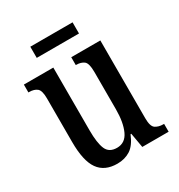

<svg xmlns="http://www.w3.org/2000/svg" viewBox="-164 -788 849 909"><g transform="rotate(-30 260.5 -333.0)"><path d="M215 10Q146 10 113 -36.5Q80 -83 80 -186V-425Q80 -468 64.5 -480.5Q49 -493 22 -493H18V-536H179V-193Q179 -124 193.5 -90Q208 -56 251 -56Q296 -56 316.5 -100.5Q337 -145 337 -217V-421Q337 -469 321 -481Q305 -493 280 -493H277V-536H436V-110Q436 -66 453 -54.5Q470 -43 495 -43H500V0H356L342 -80H338Q317 -29 286.5 -9.5Q256 10 215 10ZM134 -615V-676H365V-615Z"/></g></svg>

Font: Noto Serif Lao ExtraCondensed Medium
Style: Regular
Weight: 500
Width: 2
Designer: Monotype Design Team
Foundry: Monotype Imaging Inc.
Version: Version 2.003; ttfautohint (v1.8.4.7-5d5b)